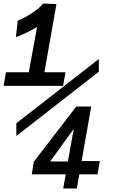

<svg xmlns="http://www.w3.org/2000/svg" viewBox="-64 -897 684 1087"><path d="M26 -687 36.5 -780Q69.5 -791.5 114.8 -821.2Q160 -851 180.5 -877L255.5 -874L187.5 -488H307L293 -411H-43.5L-30 -488H99L146 -744.5Q119.5 -728.5 83.8 -711Q48 -693.5 26 -687ZM308 90H116L127 19L368 -294H452.5L398 15H501L488 90H385L371 170H294ZM320.5 17 353.5 -167.5 220 17ZM495.5 -563V-491L28.5 -127V-199Z"/></svg>

Font: JuliaMono Medium
Style: Italic
Weight: 500
Italic angle: -9°
Monospace: yes
Designer: cormullion
Foundry: corm
Version: Version 0.054; ttfautohint (v1.8.4)